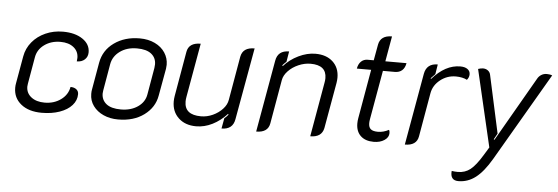

<svg xmlns="http://www.w3.org/2000/svg" viewBox="-53 -827 3499 1203"><g transform="rotate(5 1696.5 -225.5)"><path d="M44 -133Q44 -148 47 -163L77 -333Q86 -384 119 -424Q152 -464 202.5 -486.5Q253 -509 312 -509Q388 -509 435.5 -477Q483 -445 483 -394Q483 -366 464 -348.5Q445 -331 414 -331Q416 -345 416 -353Q416 -394 385 -419Q354 -444 302 -444Q243 -444 200.5 -413Q158 -382 150 -332L121 -165Q119 -153 119 -147Q119 -106 151 -81Q183 -56 235 -56Q294 -56 337 -87Q380 -118 389 -168Q412 -168 426 -157Q440 -146 440 -127Q440 -88 412.5 -57Q385 -26 335.5 -8.5Q286 9 223 9Q141 9 92.5 -30Q44 -69 44 -133Z M522 -136Q522 -153 524 -162L554 -334Q568 -414 634.5 -461.5Q701 -509 795 -509Q849 -509 890.5 -489Q932 -469 954.5 -434.5Q977 -400 977 -359Q977 -352 975 -334L944 -162Q931 -87 866 -39Q801 9 703 9Q652 9 611 -9.5Q570 -28 546 -61Q522 -94 522 -136ZM873 -164 902 -332Q904 -348 904 -355Q904 -396 873.5 -420.5Q843 -445 783 -445Q720 -445 676.5 -413.5Q633 -382 624 -332L595 -164Q593 -150 593 -145Q593 -104 623.5 -79.5Q654 -55 715 -55Q778 -55 821.5 -85Q865 -115 873 -164Z M1436 -57Q1425 9 1354 9L1366 -57Q1377 -65 1390 -81L1387 -86Q1346 -41 1296 -16Q1246 9 1194 9Q1125 9 1083 -30.5Q1041 -70 1041 -134Q1041 -150 1044 -168L1093 -450Q1103 -509 1178 -509L1118 -170Q1115 -154 1115 -140Q1115 -56 1219 -56Q1257 -56 1293 -72.5Q1329 -89 1354 -116Q1379 -143 1384 -174L1432 -450Q1438 -480 1459 -494.5Q1480 -509 1517 -509Z M1652 -443Q1663 -509 1734 -509L1723 -443Q1708 -430 1699 -419L1702 -414Q1740 -457 1794 -483Q1848 -509 1900 -509Q1969 -509 2009.5 -471.5Q2050 -434 2050 -372Q2050 -356 2047 -338L1996 -50Q1984 9 1912 9L1972 -333Q1975 -348 1975 -362Q1975 -444 1875 -444Q1837 -444 1799 -427.5Q1761 -411 1735 -383.5Q1709 -356 1704 -326L1656 -50Q1646 9 1572 9Z M2199 -97Q2199 -114 2202 -130L2256 -439H2166Q2171 -468 2187.5 -484Q2204 -500 2229 -500H2267L2285 -600Q2296 -659 2368 -659L2340 -500H2473Q2468 -470 2450.5 -454.5Q2433 -439 2405 -439H2330L2276 -133Q2273 -117 2273 -105Q2273 -79 2287 -67.5Q2301 -56 2332 -56Q2366 -56 2400 -74Q2405 -68 2405 -54Q2405 -27 2378 -9Q2351 9 2311 9Q2258 9 2228.5 -19Q2199 -47 2199 -97Z M2639 -326 2591 -50Q2581 9 2507 9L2587 -443Q2599 -509 2669 -509L2659 -447Q2650 -438 2632 -419L2635 -415Q2717 -509 2811 -509Q2840 -509 2856.5 -497Q2873 -485 2873 -465Q2873 -445 2859 -429Q2847 -436 2828 -440Q2809 -444 2789 -444Q2734 -444 2691 -410Q2648 -376 2639 -326Z M2814 148Q2834 151 2853 151Q2898 151 2931.5 124.5Q2965 98 3006 30L3036 -19L2923 -503Q2941 -509 2954 -509Q2972 -509 2985 -499Q2998 -489 3001 -473L3080 -110L3059 -72L3064 -70L3296 -473Q3305 -490 3320.5 -499.5Q3336 -509 3355 -509Q3364 -509 3373 -507.5Q3382 -506 3389 -503L3066 51Q3018 133 2969 170.5Q2920 208 2861 208Q2808 208 2814 148Z"/></g></svg>

Font: K2D Light
Style: Italic
Weight: 300
Italic angle: -10°
Designer: Katatrad Aksorn Co.,Ltd.
Foundry: Cadson Demak Co.,Ltd.
Version: Version 1.000; ttfautohint (v1.6)